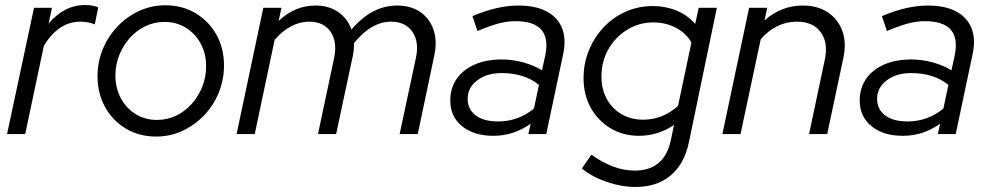

<svg xmlns="http://www.w3.org/2000/svg" viewBox="-20 -532 3922 762"><path d="M8 0 115 -501H186L173 -438Q201 -473 238 -492.5Q275 -512 317 -512Q348 -512 370 -503L356 -435Q346 -440 330 -443Q314 -446 299 -446Q212 -446 154 -350L80 0Z M600 10Q533 10 480.5 -21Q428 -52 397.5 -106.5Q367 -161 367 -229Q367 -286 388 -337Q409 -388 446.5 -427.2Q484 -466.4 532.5 -488.7Q581 -511 636 -511Q703 -511 755.5 -480Q808 -449 838.5 -395Q869 -341 869 -272Q869 -215.2 848 -163.9Q827 -112.6 789.5 -73.7Q752 -34.8 703.5 -12.4Q655 10 600 10ZM603 -56Q643 -56 678 -72.5Q713 -89 739.9 -118.7Q766.8 -148.4 782.4 -186.9Q798 -225.5 798 -268Q798 -319.1 776.6 -358.9Q755.2 -398.6 717.6 -421.8Q680 -445 633.3 -445Q593 -445 558 -428.5Q523 -412 496.1 -382.3Q469.2 -352.6 453.6 -314.1Q438 -275.5 438 -233Q438 -182.7 459.5 -142.3Q481 -102 518.5 -79Q556.1 -56 603 -56Z M919 0 1025 -501H1097L1086 -449Q1150 -510 1232 -510Q1285 -510 1322 -484.5Q1359 -459 1375 -415Q1416 -463 1461 -486.5Q1506 -510 1556 -510Q1611 -510 1648.5 -484Q1686 -458 1701 -412.5Q1716 -367 1703 -309L1638 0H1566L1631 -304Q1644 -366 1616.5 -406Q1589 -446 1532 -446Q1454 -446 1385 -361Q1385 -349 1384 -336Q1383 -323 1380 -309L1314 0H1242L1305 -297Q1320 -363 1293 -404.5Q1266 -446 1207 -446Q1170 -446 1135 -427.5Q1100 -409 1070 -374L991 0Z M1938 7Q1861 7 1814 -31Q1767 -69 1767 -133Q1767 -182 1792 -218.5Q1817 -255 1863 -275.5Q1909 -296 1971 -296Q2015 -296 2056.5 -284.5Q2098 -273 2131 -253L2144 -312Q2158 -380 2128.5 -414Q2099 -448 2025 -448Q1993 -448 1957.5 -438.5Q1922 -429 1875 -409L1855 -468Q1907 -490 1952 -500Q1997 -510 2037 -510Q2105 -510 2149 -487Q2193 -464 2210.5 -420.5Q2228 -377 2215 -317L2148 0H2077L2086 -41Q2052 -17 2015.5 -5Q1979 7 1938 7ZM1957 -50Q1996 -50 2031.5 -62.5Q2067 -75 2099 -101L2119 -195Q2062 -242 1970 -242Q1912 -242 1874 -213Q1836 -184 1836 -140Q1836 -98 1868 -74Q1900 -50 1957 -50Z M2502 210Q2447 210 2389.5 190.5Q2332 171 2289 137L2327 82Q2371 113 2413.5 129Q2456 145 2499 145Q2616 145 2642 26L2655 -36Q2591 7 2516 7Q2453 7 2403 -23Q2353 -53 2324.5 -104.5Q2296 -156 2296 -222Q2296 -281 2317.5 -333Q2339 -385 2376.5 -424.5Q2414 -464 2464 -486Q2514 -508 2571 -508Q2621 -508 2665 -490Q2709 -472 2739 -437L2753 -501H2825L2714 33Q2696 119 2641.5 164.5Q2587 210 2502 210ZM2532 -57Q2611 -57 2671 -112L2724 -363Q2704 -400 2663 -421.5Q2622 -443 2573 -443Q2516 -443 2469 -414Q2422 -385 2394.5 -336.5Q2367 -288 2367 -228Q2367 -178 2388 -139.5Q2409 -101 2446.5 -79Q2484 -57 2532 -57Z M2847 0 2953 -501H3025L3014 -451Q3081 -510 3166 -510Q3225 -510 3265.5 -483Q3306 -456 3323 -409Q3340 -362 3327 -302L3263 0H3191L3253 -293Q3268 -362 3237.5 -404Q3207 -446 3142 -446Q3101 -446 3064.5 -428Q3028 -410 2999 -376L2919 0Z M3563 7Q3486 7 3439 -31Q3392 -69 3392 -133Q3392 -182 3417 -218.5Q3442 -255 3488 -275.5Q3534 -296 3596 -296Q3640 -296 3681.5 -284.5Q3723 -273 3756 -253L3769 -312Q3783 -380 3753.5 -414Q3724 -448 3650 -448Q3618 -448 3582.5 -438.5Q3547 -429 3500 -409L3480 -468Q3532 -490 3577 -500Q3622 -510 3662 -510Q3730 -510 3774 -487Q3818 -464 3835.5 -420.5Q3853 -377 3840 -317L3773 0H3702L3711 -41Q3677 -17 3640.5 -5Q3604 7 3563 7ZM3582 -50Q3621 -50 3656.5 -62.5Q3692 -75 3724 -101L3744 -195Q3687 -242 3595 -242Q3537 -242 3499 -213Q3461 -184 3461 -140Q3461 -98 3493 -74Q3525 -50 3582 -50Z"/></svg>

Font: Red Hat Display VF
Style: Italic
Weight: 300
Italic angle: -12°
Designer: Pentagram, MCKL
Foundry: Pentagram, MCKL
Version: Version 1.023